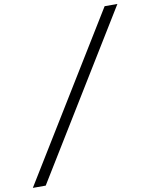

<svg xmlns="http://www.w3.org/2000/svg" viewBox="-218 -885 866 1105"><g transform="rotate(-10 214.5 -333.0)"><path d="M471.2 -812H545.9L-42 146H-117.2Z"/></g></svg>

Font: Reddit Sans Chocolate
Style: Italic
Weight: 400
Italic angle: -11.25°
Designer: Stephen Hutchings
Version: Version 1.013